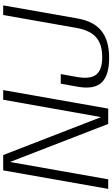

<svg xmlns="http://www.w3.org/2000/svg" viewBox="226 -952 721 1234"><g transform="rotate(-90 587.0 -334.5)"><path d="M-9.5 0H52L163 -628.5H164.5L408 0H506.5L625.5 -675H563.5L452.5 -49.5H450.5L208 -675H109.5ZM833 6Q943.5 6 1005.5 -43.2Q1067.5 -92.5 1086 -198L1170 -675H1108L1025.5 -206Q1010 -118 965.2 -78.2Q920.5 -38.5 838 -38.5Q755.5 -38.5 725.2 -76.8Q695 -115 709.5 -199.5L728.5 -305H666.5L646.5 -192.5Q629 -88.5 675.2 -41.2Q721.5 6 833 6Z"/></g></svg>

Font: Anybody Thin Light
Style: Italic
Weight: 300
Italic angle: -10°
Version: Version 1.113;gftools[0.9.25]